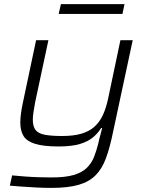

<svg xmlns="http://www.w3.org/2000/svg" viewBox="-20 -706 721 936"><path d="M231 210Q195 210 156 208Q117 206 83.5 203.5Q50 201 28 199L39 149Q68 152 102.5 154.5Q137 157 171.5 158Q206 159 231 159Q299 159 339.5 147Q380 135 403 112.5Q426 90 438 60Q450 30 459 -6Q463 -26 468.5 -45Q474 -64 478 -82H473Q458 -57 433.5 -36.5Q409 -16 369.5 -4Q330 8 265 8Q193 8 152 -4.5Q111 -17 95 -42.5Q79 -68 79 -109Q79 -127 82 -150.5Q85 -174 90 -198L156 -510H216L151 -206Q147 -183 143.5 -161Q140 -139 140 -123Q140 -89 153.5 -72Q167 -55 198.5 -49Q230 -43 283 -43Q338 -43 376 -54Q414 -65 439.5 -87.5Q465 -110 481 -144Q497 -178 507 -225L567 -510H627L531 -62Q516 12 497 64Q478 116 446.5 148Q415 180 363.5 195Q312 210 231 210ZM266 -638 277 -686H587L577 -638Z"/></svg>

Font: Saira Expanded Light
Style: Italic
Weight: 300
Width: 7
Italic angle: -12°
Designer: Hector Gatti with collaboration of the Omnibus-Type team
Foundry: Omnibus-Type
Version: Version 1.101